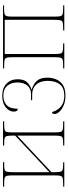

<svg xmlns="http://www.w3.org/2000/svg" viewBox="524 -1106 593 1680"><g transform="rotate(-90 820.0 -266.5)"><path d="M27 0V-10H52Q86 -10 101.5 -14Q117 -18 121 -34Q125 -50 125 -85V-451Q125 -486 121 -502Q117 -518 102.5 -522Q88 -526 56 -526H27V-536H240V-526H218Q188 -526 174.5 -522Q161 -518 157 -502Q153 -486 153 -451V-130L473 -430V-451Q473 -486 469 -502Q465 -518 451 -522Q437 -526 408 -526H386V-536H598V-526H573Q539 -526 523.5 -522Q508 -518 504.5 -502Q501 -486 501 -451V-84Q501 -49 505 -33.5Q509 -18 524 -14Q539 -10 573 -10H598V0H386V-10H407Q437 -10 451 -14Q465 -18 469 -34Q473 -50 473 -85V-412L153 -112V-85Q153 -50 157 -34Q161 -18 175.5 -14Q190 -10 221 -10H239V0Z M824 10Q772 10 736 -6Q700 -22 681 -44Q662 -66 662 -84Q662 -106 679 -107Q693 -59 727.5 -29.5Q762 0 822 0Q890 0 921 -38.5Q952 -77 952 -145Q952 -210 919.5 -245.5Q887 -281 834 -281H783V-291H837Q883 -291 910.5 -323Q938 -355 938 -411Q938 -462 910 -497.5Q882 -533 821 -533Q770 -533 739 -503.5Q708 -474 708 -407Q683 -407 683 -442Q683 -482 720.5 -512.5Q758 -543 820 -543Q889 -543 927.5 -505.5Q966 -468 966 -408Q966 -356 942 -327.5Q918 -299 876 -287V-285Q924 -271 952 -240Q980 -209 980 -148Q980 -110 966 -73.5Q952 -37 918 -13.5Q884 10 824 10Z M1061 0V-10H1088Q1121 -10 1136 -14Q1151 -18 1155 -34Q1159 -50 1159 -85V-451Q1159 -486 1155 -502Q1151 -518 1136 -522Q1121 -526 1089 -526H1061V-536H1612V-527H1586Q1552 -527 1537 -522.5Q1522 -518 1518 -502.5Q1514 -487 1514 -452V-85Q1514 -50 1518 -34Q1522 -18 1537.5 -14Q1553 -10 1586 -10H1612V0H1393V-10H1413Q1447 -10 1462.5 -14Q1478 -18 1482 -34Q1486 -50 1486 -85V-521H1187V-85Q1187 -50 1191 -34Q1195 -18 1211 -14Q1227 -10 1261 -10H1280V0Z"/></g></svg>

Font: Noto Serif Display SemiCondensed Thin
Style: Regular
Weight: 100
Width: 4
Designer: Monotype Design Team
Foundry: Monotype Imaging Inc.
Version: Version 2.009